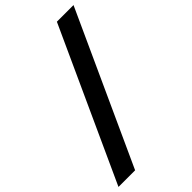

<svg xmlns="http://www.w3.org/2000/svg" viewBox="-307 -867 1069 1069"><g transform="rotate(-45 227.5 -332.5)"><path d="M-42 114 366 -779H497L89 114Z"/></g></svg>

Font: DM Sans 9pt
Style: Bold Italic
Weight: 700
Italic angle: -10°
Version: Version 4.004;gftools[0.9.30]